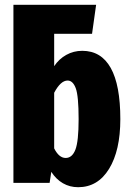

<svg xmlns="http://www.w3.org/2000/svg" viewBox="-20 -763 542 801"><path d="M482 -266Q482 -135 435 -58.5Q388 18 306 18Q271 18 242.5 1.5Q214 -15 194 -46L187 0H36V-743H381L364 -622H206V-487Q226 -517 256.5 -534Q287 -551 323 -551Q402 -551 442 -479.5Q482 -408 482 -266ZM308 -266Q308 -363 296 -395Q284 -427 262 -427Q233 -427 206 -376V-144Q226 -104 254 -104Q281 -104 294.5 -138.5Q308 -173 308 -266Z"/></svg>

Font: Fira Sans Extra Condensed ExtraBold
Style: Regular
Weight: 800
Width: 1
Designer: Carrois Corporate & Edenspiekermann AG
Foundry: Carrois Corporate GbR & Edenspiekermann AG
Version: Version 4.203